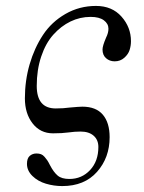

<svg xmlns="http://www.w3.org/2000/svg" viewBox="-20 -476 486 648"><path d="M64 -144Q64 -204 80 -259Q96 -314 125 -358Q154 -402 201 -429Q248 -456 304 -456Q358 -456 390 -420Q422 -384 422 -337Q422 -322 417.5 -307.5Q413 -293 399.5 -281Q386 -269 367 -269Q350 -269 338 -279.5Q326 -290 326 -309Q326 -321 338 -349Q346 -365 346 -379Q346 -396 330.5 -407.5Q315 -419 286 -419Q250 -419 218 -403.5Q186 -388 160 -359Q134 -330 119 -285Q104 -240 104 -186Q104 -110 168 -110Q194 -110 215 -113Q248 -116 258 -116Q304 -116 327 -89Q350 -62 350 -13Q350 56 307.5 104Q265 152 190 152Q162 152 135 144Q108 136 89.5 118Q71 100 71 77Q71 58 80.5 50Q90 42 103 42Q112 42 118.5 44.5Q125 47 130.5 53.5Q136 60 139.5 65Q143 70 149 82Q161 105 174.5 116.5Q188 128 214 128Q256 128 284 98Q312 68 312 20Q312 -4 296 -18Q280 -32 252 -32Q232 -32 211 -29Q190 -26 159 -26Q116 -26 90 -59.5Q64 -93 64 -144Z"/></svg>

Font: Old Standard TT
Style: Italic
Weight: 400
Italic angle: -15.2°
Designer: Alexey Kryukov <alexios@thessalonica.org.ru>
Version: Version 2.2